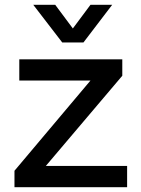

<svg xmlns="http://www.w3.org/2000/svg" viewBox="-20 -776 586 796"><path d="M507 0H40V-68L355 -442H60V-530H487V-462L170 -88H507ZM238 -600H326L445 -756H355L282 -658L209 -756H118Z"/></svg>

Font: Roundo Medium
Style: Regular
Weight: 500
Designer: Namrata Goyal (Gurmukhi), Shiva Nallaperumal (Latin)
Foundry: Indian Type Foundry
Version: Version 1.000;PS 1.0;hotconv 1.0.88;makeotf.lib2.5.647800